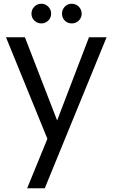

<svg xmlns="http://www.w3.org/2000/svg" viewBox="-20 -747 603 1025"><path d="M549 -548 219 258H125L233 -6L12 -548H113L285 -104L455 -548ZM148 -674Q148 -696 163.5 -711.5Q179 -727 201 -727Q222 -727 237.5 -711.5Q253 -696 253 -674Q253 -652 237.5 -637Q222 -622 201 -622Q179 -622 163.5 -637Q148 -652 148 -674ZM311 -674Q311 -696 326 -711.5Q341 -727 363 -727Q385 -727 400.5 -711.5Q416 -696 416 -674Q416 -652 400.5 -637Q385 -622 363 -622Q341 -622 326 -637Q311 -652 311 -674Z"/></svg>

Font: Poppins A&M
Style: Regular-A&M
Weight: 400
Designer: Ninad Kale (Devanagari), Jonny Pinhorn (Latin)
Foundry: Indian Type Foundry
Version: 4.004